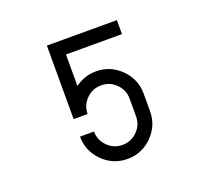

<svg xmlns="http://www.w3.org/2000/svg" viewBox="-118 -841 1083 991"><g transform="rotate(-20 423.0 -346.0)"><path d="M230.8 -692.3H615.4V-615.4H307.7Q307.7 -442.3 307.7 -442.3Q359.2 -480.8 423.1 -480.8Q502.3 -480.8 558.8 -424.2Q615.4 -367.7 615.4 -288.5Q615.4 -192.3 615.4 -192.3Q615.4 -113.1 558.8 -56.5Q502.3 0 423.1 0Q343.8 0 287.3 -56.5Q230.8 -113.1 230.8 -192.3Q235.4 -192.3 243.5 -192.3Q251.5 -192.3 268.5 -192.3Q285.4 -192.3 296.5 -192.3Q307.7 -192.3 307.7 -192.3Q307.7 -144.6 341.5 -110.8Q375.4 -76.9 423.1 -76.9Q470.8 -76.9 504.6 -110.8Q538.5 -144.6 538.5 -192.3Q538.5 -198.5 538.5 -208.5Q538.5 -218.5 538.5 -239.6Q538.5 -260.8 538.5 -274.6Q538.5 -288.5 538.5 -288.5Q538.5 -336.2 504.6 -370Q470.8 -403.8 423.1 -403.8Q375.4 -403.8 341.5 -370Q307.7 -336.2 307.7 -288.5H230.8V-615.4Z"/></g></svg>

Font: linja laso
Style: Regular
Weight: 700
Version: Version 001.000